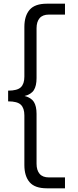

<svg xmlns="http://www.w3.org/2000/svg" viewBox="-20 -820 420 1040"><path d="M112 74V-195Q112 -234 93 -252.5Q74 -271 24 -271V-329Q74 -329 93 -347.5Q112 -366 112 -405V-674Q112 -734 140.5 -767Q169 -800 234 -800H332V-741H245Q211 -741 194.5 -721.5Q178 -702 178 -667V-397Q178 -355 163.5 -332Q149 -309 113 -300Q149 -291 163.5 -268Q178 -245 178 -203V67Q178 102 194.5 121.5Q211 141 245 141H332V200H234Q169 200 140.5 167Q112 134 112 74Z"/></svg>

Font: Aspekta 300
Style: Regular
Weight: 300
Designer: Ivo Dolenc
Version: Version 2.000